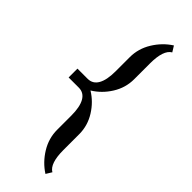

<svg xmlns="http://www.w3.org/2000/svg" viewBox="-367 -987 1230 1230"><g transform="rotate(45 248.0 -372.0)"><path d="M396 171 372 210Q308 169 266.5 101.5Q225 34 225 -43V-171Q225 -250 201.5 -291Q178 -332 132 -332H40V-412H132Q178 -412 201.5 -453Q225 -494 225 -573V-701Q225 -778 266.5 -845.5Q308 -913 372 -954L396 -915Q345 -886 345 -764V-621Q345 -544 303.5 -477.5Q262 -411 198 -372Q262 -333 303.5 -266.5Q345 -200 345 -123V20Q345 142 396 171Z"/></g></svg>

Font: Inknut
Style: Antiqua
Weight: 400
Designer: Claus Eggers Srensen
Foundry: Claus Eggers Srensen
Version: Version 1.000; ttfautohint (v1.2) -l 7 -r 28 -G 50 -x 13 -D 